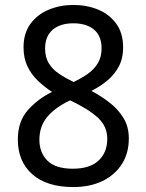

<svg xmlns="http://www.w3.org/2000/svg" viewBox="-20 -745 591 775"><path d="M276 10Q169 10 110.5 -41.5Q52 -93 52 -182Q52 -255 92.5 -300.5Q133 -346 190 -374Q158 -395 132 -420Q106 -445 90.5 -478Q75 -511 75 -554Q75 -611 103 -649Q131 -687 177 -706Q223 -725 276 -725Q331 -725 376.5 -706Q422 -687 449.5 -649Q477 -611 477 -553Q477 -510 460 -477.5Q443 -445 414.5 -421Q386 -397 349 -378Q387 -358 421.5 -331.5Q456 -305 478 -269.5Q500 -234 500 -186Q500 -126 471.5 -82Q443 -38 393 -14Q343 10 276 10ZM274 -64Q343 -64 378 -97Q413 -130 413 -185Q413 -235 375 -270Q337 -305 263 -340Q202 -311 170.5 -273Q139 -235 139 -181Q139 -129 171.5 -96.5Q204 -64 274 -64ZM277 -414Q309 -429 334.5 -447Q360 -465 375 -490Q390 -515 390 -550Q390 -600 359.5 -625.5Q329 -651 275 -651Q241 -651 215.5 -639.5Q190 -628 176 -605.5Q162 -583 162 -550Q162 -514 177 -489.5Q192 -465 218 -447.5Q244 -430 277 -414Z"/></svg>

Font: hexlmalayalam05
Style: Book
Weight: 400
Designer: Jelle Bosma - Monotype Design Team
Foundry: Monotype Imaging Inc.
Version: Version 2.003